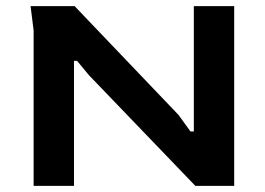

<svg xmlns="http://www.w3.org/2000/svg" viewBox="-20 -608 866 628"><path d="M90 0V-508L80 -588H224L564 -232L603 -178H614V-588H746V0H619L271 -362L232 -409H222V0Z"/></svg>

Font: Goldman
Style: Regular
Weight: 400
Designer: Jaikishan Patel
Version: Version 1.000; ttfautohint (v1.8.3)